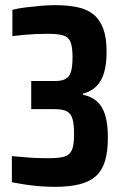

<svg xmlns="http://www.w3.org/2000/svg" viewBox="-20 -716 476 744"><path d="M193 8Q169 8 139.5 6Q110 4 80.5 -0.5Q51 -5 26 -10V-111Q55 -109 80 -106.5Q105 -104 127.5 -103.5Q150 -103 170 -103Q208 -103 229 -109Q250 -115 258.5 -134.5Q267 -154 267 -195Q267 -234 261 -255Q255 -276 239 -284.5Q223 -293 192 -293H101V-402H192Q219 -402 234 -410Q249 -418 255 -438Q261 -458 261 -495Q261 -535 253 -554Q245 -573 224 -579Q203 -585 164 -585Q141 -585 118 -584Q95 -583 73 -581Q51 -579 28 -576V-678Q52 -684 80.5 -687.5Q109 -691 139 -693.5Q169 -696 194 -696Q243 -696 280.5 -688Q318 -680 342.5 -660Q367 -640 380 -605Q393 -570 393 -516Q393 -443 370.5 -404Q348 -365 301 -353V-349Q335 -342 356 -323Q377 -304 387.5 -270.5Q398 -237 398 -182Q398 -129 387 -92.5Q376 -56 352 -34Q328 -12 288.5 -2Q249 8 193 8Z"/></svg>

Font: Saira Condensed
Style: Bold
Weight: 700
Width: 3
Designer: Hector Gatti with collaboration of the Omnibus-Type team
Foundry: Omnibus-Type
Version: Version 1.101